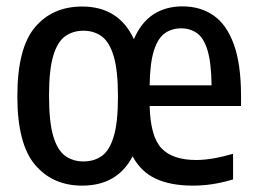

<svg xmlns="http://www.w3.org/2000/svg" viewBox="-20 -573 806 603"><path d="M238 10Q145.5 10 90 -55.5Q34.5 -121 34.5 -270.5Q34.5 -421.5 89.5 -487Q144.5 -552.5 238 -552.5Q353 -552.5 400.5 -450Q423 -502.5 461.8 -527.8Q500.5 -553 553 -553Q609 -553 650.2 -524.8Q691.5 -496.5 714.2 -434.2Q737 -372 737 -271V-240H450Q452.5 -143.5 487.5 -107Q522.5 -70.5 596 -70.5Q645 -70.5 712 -90V-9.5Q676.5 1 646 5.5Q615.5 10 586 10Q516 10 469.2 -11.8Q422.5 -33.5 396.5 -82Q348.5 10 238 10ZM549 -484Q520 -484 498 -468.8Q476 -453.5 463.5 -414.5Q451 -375.5 450 -305H644.5Q643.5 -377 631.5 -415.8Q619.5 -454.5 598.2 -469.2Q577 -484 549 -484ZM242 -66Q275.5 -66 299.8 -83.2Q324 -100.5 337.2 -144.5Q350.5 -188.5 350.5 -269Q350.5 -352 337 -396.8Q323.5 -441.5 299.2 -459Q275 -476.5 242 -476.5Q209 -476.5 184.8 -459.2Q160.5 -442 147.2 -397.8Q134 -353.5 134 -272.5Q134 -190 147.2 -145.5Q160.5 -101 184.8 -83.5Q209 -66 242 -66Z"/></svg>

Font: Encode Sans Cnd Md
Style: Regular
Weight: 500
Width: 3
Designer: Multiple Designers
Foundry: Impallari Type
Version: Version 3.002; ttfautohint (v1.8.3) -l 8 -r 50 -G 200 -x 14 